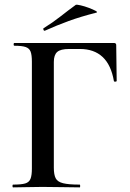

<svg xmlns="http://www.w3.org/2000/svg" viewBox="-20 -811 562 831"><path d="M37 0Q34 0 34 -6Q34 -12 37 -12Q72 -12 89 -17Q106 -22 112 -37Q118 -52 118 -81V-544Q118 -573 112.5 -587.5Q107 -602 91 -607.5Q75 -613 42 -613Q39 -613 39 -619Q39 -625 42 -625H473Q483 -625 483 -616L485 -461Q485 -458 479.5 -457.5Q474 -457 473 -460Q461 -530 424 -564.5Q387 -599 326 -599H279Q242 -599 227.5 -586Q213 -573 213 -543V-85Q213 -55 221 -39.5Q229 -24 253 -18Q277 -12 325 -12Q327 -12 327 -6Q327 0 325 0Q291 0 252 -1Q213 -2 163 -2Q128 -2 95 -1Q62 0 37 0ZM174 -678Q170 -677 168 -682.5Q166 -688 169 -689Q209 -714 242 -740Q275 -766 308 -790Q311 -792 328.5 -788Q346 -784 364.5 -777Q383 -770 394 -764Q405 -758 396 -756Q329 -739 277 -720Q225 -701 174 -678Z"/></svg>

Font: Cormorant SemiBold
Style: Regular
Weight: 600
Designer: Christian Thalmann (Catharsis Fonts)
Foundry: Catharsis Fonts
Version: Version 4.000